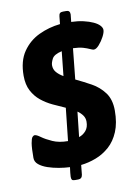

<svg xmlns="http://www.w3.org/2000/svg" viewBox="-92 -825 681 960"><g transform="rotate(-10 248.0 -345.0)"><path d="M314 -765Q332 -765 332 -745Q332 -743 330.5 -730Q329 -717 328 -707Q362 -706 390 -699.5Q418 -693 438.5 -683.5Q459 -674 469.5 -662.5Q480 -651 480 -640Q480 -627 469 -606Q458 -585 443 -568Q428 -551 416 -551Q410 -551 397.5 -557Q385 -563 365 -569Q345 -575 314 -576L298 -420Q336 -402 375 -380.5Q414 -359 440 -324Q466 -289 466 -233Q466 -170 447.5 -126Q429 -82 398 -54.5Q367 -27 329 -12.5Q291 2 253 6L248 55Q245 75 226 75H209Q198 75 194.5 70.5Q191 66 191 55Q191 51 192.5 35Q194 19 196 7Q170 6 140.5 1Q111 -4 84.5 -13Q58 -22 41 -36Q24 -50 24 -70Q24 -120 28 -144Q32 -168 38 -174.5Q44 -181 50 -181Q59 -181 79 -166.5Q99 -152 131.5 -137.5Q164 -123 209 -123L227 -289Q197 -302 165 -317Q133 -332 106.5 -353.5Q80 -375 63.5 -406.5Q47 -438 47 -483Q47 -558 79.5 -605Q112 -652 163 -676Q214 -700 271 -706L275 -745Q276 -756 281 -760.5Q286 -765 297 -765ZM281 -260 267 -133Q288 -140 302.5 -157Q317 -174 317 -203Q317 -221 307 -235Q297 -249 281 -260ZM256 -571Q216 -562 206 -542.5Q196 -523 196 -510Q196 -489 209 -474Q222 -459 243 -447Z"/></g></svg>

Font: Asap VF Beta
Style: Italic
Weight: 400
Italic angle: -6°
Designer: Pablo Cosgaya
Foundry: Pablo Cosgaya
Version: Version 1.007